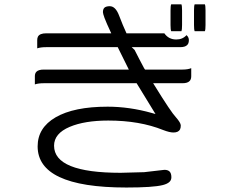

<svg xmlns="http://www.w3.org/2000/svg" viewBox="-20 -797 1040 879"><path d="M763.7 -777.3Q760.7 -770.5 760.7 -749V-682.6Q760.7 -661.1 763.7 -654.3H810.5Q813.5 -661.1 813.5 -682.6V-749Q813.5 -770.5 810.5 -777.3ZM871.1 -777.3Q868.2 -770.5 868.2 -749V-682.6Q868.2 -661.1 871.1 -654.3H918Q920.9 -661.1 920.9 -682.6V-749Q920.9 -770.5 918 -777.3ZM855.5 -484.9Q839.8 -478.5 815.4 -478.5H644L639.6 -484.9L618.2 -525.4L596.2 -568.4L583 -581.1H804.7Q827.6 -581.1 836.9 -590.8Q844.7 -598.1 844.7 -613.3Q844.7 -626.5 834 -636.2Q815.9 -616.2 787.1 -616.2Q752 -616.2 732.4 -644.5H559.1Q542.5 -680.2 524.9 -726.6Q508.8 -768.6 482.4 -768.6Q465.3 -768.6 457.5 -761.2Q451.2 -754.4 451.2 -741.2Q451.2 -734.9 458.5 -714.8Q465.8 -694.8 489.3 -644.5H191.4Q162.1 -644.5 153.8 -629.4Q150.4 -623 150.4 -613.3V-575.7Q166 -581.1 191.4 -581.1H519L569.8 -478.5H180.7Q156.7 -478.5 147 -468.8Q139.6 -461.4 139.6 -448.2V-410.6Q155.3 -416 180.7 -416H605.5L691.9 -274.9L674.8 -279.8Q572.3 -308.6 472.7 -308.6Q318.4 -308.6 234.4 -259.8Q152.3 -211.9 152.3 -127Q152.3 -33.7 251.5 13.2Q353 61.5 558.6 61.5Q680.7 61.5 725.1 50.3Q746.6 44.9 756.3 35.2Q764.6 26.9 764.6 14.6Q764.6 -3.4 756.6 -11.5Q748.5 -19.5 732.9 -19.5L640.1 -8.8L532.2 -5.9Q227.5 -5.9 227.5 -129.9Q227.5 -186 299.3 -216.3Q367.7 -245.1 475.6 -245.1Q619.6 -245.1 727.1 -201.7Q756.3 -190.4 773.9 -190.4Q796.9 -190.4 804.2 -204.6Q807.6 -211.4 807.6 -222.7Q807.6 -234.9 785.2 -260.3Q763.2 -283.2 687.5 -405.8L681.2 -416H815.4Q838.4 -416 847.7 -425.8Q855.5 -433.1 855.5 -448.2Z"/></svg>

Font: YuPearl-Light
Style: Light
Weight: 300
Designer: Max Yao
Foundry: Max-Everyday
Version: Version 1.011; ttfautohint (v1.8.3)